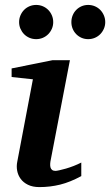

<svg xmlns="http://www.w3.org/2000/svg" viewBox="-20 -743 445 775"><path d="M308.1 -32.2Q263.2 -7.8 222.7 2.2Q182.1 12.2 139.2 12.2Q111.8 12.2 93 2.9Q74.2 -6.3 63.5 -21Q52.7 -35.6 49.3 -54Q45.9 -72.3 49.8 -90.8L112.8 -422.9L26.9 -432.1V-466.8L191.9 -500H262.2L185.1 -99.1Q183.1 -90.3 182.6 -82Q182.1 -73.7 183.8 -67.4Q185.5 -61 190.4 -57.1Q195.3 -53.2 204.1 -53.2Q208 -53.2 219.5 -55.7Q231 -58.1 246.1 -62.5Q261.2 -66.9 277.6 -73.2Q293.9 -79.6 308.1 -86.9ZM194.8 -653.8Q194.8 -639.6 189.5 -627.2Q184.1 -614.7 174.8 -605.2Q165.5 -595.7 152.8 -590.3Q140.1 -585 126 -585Q111.8 -585 99.1 -590.3Q86.4 -595.7 77.1 -605.2Q67.9 -614.7 62.5 -627.2Q57.1 -639.6 57.1 -653.8Q57.1 -668 62.5 -680.7Q67.9 -693.4 77.1 -702.9Q86.4 -712.4 99.1 -717.8Q111.8 -723.1 126 -723.1Q140.1 -723.1 152.8 -717.8Q165.5 -712.4 174.8 -702.9Q184.1 -693.4 189.5 -680.7Q194.8 -668 194.8 -653.8ZM404.8 -653.8Q404.8 -639.6 399.4 -627.2Q394 -614.7 384.8 -605.2Q375.5 -595.7 362.8 -590.3Q350.1 -585 335.9 -585Q321.8 -585 309.3 -590.3Q296.9 -595.7 287.6 -605.2Q278.3 -614.7 273.2 -627.2Q268.1 -639.6 268.1 -653.8Q268.1 -668 273.2 -680.7Q278.3 -693.4 287.6 -702.9Q296.9 -712.4 309.3 -717.8Q321.8 -723.1 335.9 -723.1Q350.1 -723.1 362.8 -717.8Q375.5 -712.4 384.8 -702.9Q394 -693.4 399.4 -680.7Q404.8 -668 404.8 -653.8Z"/></svg>

Font: Charis SIL APac
Style: Bold Italic
Weight: 700
Italic angle: -11°
Foundry: SIL International
Version: Version 5.000